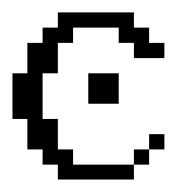

<svg xmlns="http://www.w3.org/2000/svg" viewBox="-20 -288 308 308"><path d="M194.8 -23.9V-48.3H219.2V-23.9ZM219.2 -48.3V-72.8H243.7V-48.3ZM121.6 -121.6V-170.4H170.4V-121.6ZM72.8 0V-23.9H48.3V-48.3H23.9V-97.2H0V-170.4H23.9V-219.2H48.3V-243.7H72.8V-268.1H194.8V-243.7H219.2V-219.2H243.7V-194.8H194.8V-219.2H170.4V-243.7H97.2V-219.2H72.8V-170.4H48.3V-97.2H72.8V-48.3H97.2V-23.9H194.8V0Z"/></svg>

Font: FS Mondwest Regular
Style: Regular
Weight: 400
Designer: NZWStudios2024
Foundry: https://fontstruct.com
Version: Version 1.0